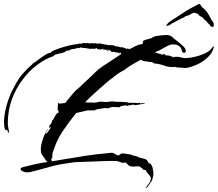

<svg xmlns="http://www.w3.org/2000/svg" viewBox="-57 -796 1090 960"><path d="M670 144 677 137Q681 129 687 122Q693 115 695 108Q696 105 696.5 102.5Q697 100 697 98Q697 87 690 80Q683 73 678 66Q676 64 675 61Q674 58 672 55L656 51L658 47H657Q652 47 648.5 42Q645 37 641 40Q641 37 642 36Q633 35 625.5 36Q618 37 610 37Q606 37 602 36.5Q598 36 594 35Q588 33 581.5 26.5Q575 20 571 16Q568 17 565.5 17.5Q563 18 560 18Q550 18 542 14Q534 10 526 9Q501 8 461.5 9.5Q422 11 382 12.5Q342 14 316 15L289 19Q244 25 215.5 32Q187 39 160 47Q133 55 91 65Q71 67 58.5 61.5Q46 56 46 49Q46 42 61 39Q65 38 83 33.5Q101 29 120.5 24.5Q140 20 148 19L181 14Q179 12 178 12Q174 9 172 5Q170 1 167 -3Q157 -17 152 -24Q147 -31 147 -49Q147 -68 154 -90.5Q161 -113 169 -129Q171 -133 175.5 -140.5Q180 -148 180 -151H182Q180 -144 176 -138.5Q172 -133 172 -125H173V-126Q177 -129 187 -143Q197 -157 197 -161L196 -162H194Q194 -158 191 -155Q189 -159 189 -161Q189 -168 194.5 -173.5Q200 -179 202 -184V-191Q209 -196 214 -207.5Q219 -219 225 -226Q227 -229 231 -230.5Q235 -232 237 -236L231 -248L233 -282Q236 -281 237 -279.5Q238 -278 242 -278Q244 -278 251.5 -279Q259 -280 269 -281Q283 -297 295.5 -313.5Q308 -330 323 -345Q327 -349 331.5 -352Q336 -355 340 -359L379 -396Q398 -413 416 -431.5Q434 -450 454 -463Q459 -467 464.5 -470Q470 -473 474 -476L548 -525H547V-529H549L550 -530L542 -534L540 -528Q538 -529 534 -533Q527 -534 521 -534.5Q515 -535 508 -538Q506 -536 505 -536Q500 -536 496 -541.5Q492 -547 488 -548Q484 -540 479 -542L480 -550H477L476 -544Q474 -546 472 -546L467 -550L465 -547H459L460 -554H459V-553Q454 -549 447 -549H442Q436 -549 428 -551L427 -556Q426 -555 422 -555L421 -556L419 -551Q412 -553 408.5 -552.5Q405 -552 395 -552Q388 -552 380 -554Q372 -556 364 -556Q359 -556 354.5 -557Q350 -558 345 -559Q342 -555 337 -555Q334 -555 326 -557L325 -553H323Q319 -553 305 -550.5Q291 -548 290 -544Q286 -544 282.5 -543Q279 -542 275 -543Q271 -536 256 -532Q241 -528 227 -525Q213 -522 212 -516Q171 -503 130 -472.5Q89 -442 55.5 -397.5Q22 -353 2 -298Q-18 -243 -18 -181Q-18 -168 -15 -154.5Q-12 -141 -12 -135Q-12 -132 -14 -132Q-18 -135 -19 -141Q-20 -147 -24 -147L-27 -144Q-34 -150 -35.5 -163.5Q-37 -177 -37 -187Q-36 -225 -25 -265.5Q-14 -306 4 -343Q22 -380 41 -408Q50 -421 60 -431Q70 -441 80 -452Q82 -454 88.5 -460Q95 -466 101.5 -472Q108 -478 108 -479Q117 -484 134 -497Q151 -510 169 -521.5Q187 -533 197 -532V-533Q200 -539 218.5 -546.5Q237 -554 261 -561Q285 -568 305 -572Q325 -576 332 -575V-576Q334 -578 340 -578Q342 -578 345 -578Q348 -578 350 -577Q356 -581 360 -581Q363 -581 366.5 -580.5Q370 -580 374 -580Q376 -581 379 -581Q384 -581 388.5 -580Q393 -579 397 -578Q399 -581 402 -581Q404 -581 407.5 -580Q411 -579 412 -578Q414 -580 417 -580H419Q423 -580 427 -578.5Q431 -577 435 -576L436 -580Q452 -577 470.5 -573Q489 -569 505 -570Q507 -570 514 -568Q521 -566 521 -563Q521 -563 522 -564Q523 -565 524 -565Q527 -564 535.5 -562.5Q544 -561 544 -559Q544 -559 545.5 -559.5Q547 -560 548 -560H550Q557 -560 564 -556.5Q571 -553 578 -551L581 -554Q583 -553 585 -552Q587 -551 590 -550Q607 -559 623 -566.5Q639 -574 645 -574Q650 -574 655 -577Q660 -580 658 -584Q655 -591 665.5 -595Q676 -599 689 -602Q702 -605 705 -608Q710 -613 723 -615.5Q736 -618 751 -619.5Q766 -621 775 -621Q787 -621 795 -617Q803 -613 811 -605Q819 -598 833.5 -587Q848 -576 860 -564Q872 -552 872 -541Q872 -532 862 -532Q854 -532 851 -548Q843 -574 807 -574Q795 -574 778.5 -565.5Q762 -557 748 -548.5Q734 -540 727 -540L725 -537Q720 -537 718 -536Q719 -532 721.5 -532Q724 -532 726 -532H729L730 -527Q730 -527 730 -527.5Q730 -528 731 -527V-532Q733 -531 735 -529Q737 -527 739 -526Q739 -527 739.5 -527Q740 -527 740 -527Q741 -527 741 -527.5Q741 -528 742 -528Q745 -528 746.5 -525.5Q748 -523 751 -522V-521L752 -523L759 -525Q763 -524 764.5 -524.5Q766 -525 770 -524V-519H779Q786 -519 789.5 -517.5Q793 -516 800 -514Q806 -513 806.5 -511Q807 -509 809 -508V-509Q814 -512 820 -512Q832 -513 843.5 -510Q855 -507 867 -505Q869 -507 872.5 -506Q876 -505 879 -506Q895 -507 917.5 -512Q940 -517 962 -526.5Q984 -536 997 -549Q1001 -553 1004.5 -558.5Q1008 -564 1013 -564Q1007 -532 980.5 -508Q954 -484 923 -471Q892 -458 870 -456Q866 -456 860.5 -456.5Q855 -457 850 -458H843Q838 -458 832.5 -458.5Q827 -459 822 -460Q822 -460 821 -460.5Q820 -461 820 -462H818Q817 -461 813 -461Q788 -459 763.5 -468Q739 -477 713 -479L712 -480H711Q710 -483 705.5 -484.5Q701 -486 699 -486H695Q694 -486 682.5 -487.5Q671 -489 661 -491Q651 -493 651 -496L646 -497Q630 -488 614 -479Q598 -470 582 -459Q578 -457 574.5 -453.5Q571 -450 566 -447L541 -433Q540 -433 530.5 -426Q521 -419 512.5 -412Q504 -405 504 -405Q498 -402 478.5 -385.5Q459 -369 435.5 -348Q412 -327 393 -309Q374 -291 369 -284L419 -283Q423 -283 432 -285.5Q441 -288 445 -288Q448 -288 458 -287Q468 -286 471 -286H476Q479 -286 489.5 -287.5Q500 -289 504 -289Q506 -289 514 -288Q522 -287 527 -287Q538 -287 552.5 -286.5Q567 -286 578 -285Q580 -285 581 -283.5Q582 -282 586 -282Q589 -282 599.5 -282Q610 -282 620.5 -281.5Q631 -281 633 -281Q638 -281 642 -283Q642 -281 645 -278Q649 -280 654.5 -280.5Q660 -281 665 -282Q665 -282 666 -281Q667 -280 667 -279Q655 -276 638 -273Q621 -270 618 -270Q615 -270 614 -271.5Q613 -273 610 -273Q607 -273 599 -271Q591 -269 584 -269Q582 -268 582 -266Q580 -266 577.5 -267.5Q575 -269 572 -269Q570 -269 562 -268Q554 -267 546 -265Q544 -265 544 -260Q534 -260 519 -260.5Q504 -261 504 -261L493 -258Q493 -258 489 -257Q485 -256 482 -254Q480 -254 477 -255Q474 -256 471 -256Q468 -256 451 -253.5Q434 -251 426 -249Q423 -248 419.5 -246Q416 -244 412 -244H380L324 -231Q286 -184 255.5 -138.5Q225 -93 206 -31Q204 -24 205 -16Q206 -8 199 -1Q203 5 201 11L272 -1Q283 -3 294.5 -4.5Q306 -6 317 -8Q337 -12 366.5 -16.5Q396 -21 425.5 -24.5Q455 -28 472 -29Q478 -30 492.5 -31.5Q507 -33 509 -31L532 -19H533Q538 -19 543.5 -24Q549 -29 554 -29Q562 -28 569.5 -27.5Q577 -27 584 -25Q589 -24 595.5 -23.5Q602 -23 605 -19Q610 -19 622.5 -15.5Q635 -12 637 -9L669 -1Q672 0 674 2.5Q676 5 679 6L686 19L688 21Q695 19 701 30.5Q707 42 707 47V54L708 53Q709 54 709 58Q709 62 709.5 66Q710 70 710 74Q710 81 707 92L703 106Q699 112 690.5 125Q682 138 677 143ZM1006 -661Q1004 -662 1001.5 -662.5Q999 -663 997 -664Q994 -666 992.5 -670.5Q991 -675 986 -676Q986 -676 985.5 -676Q985 -676 986 -677Q983 -680 977 -687.5Q971 -695 967 -695Q967 -695 967.5 -696Q968 -697 967 -697V-698Q962 -698 960.5 -702.5Q959 -707 955 -709Q952 -712 948.5 -713Q945 -714 941 -716Q939 -718 938 -721Q937 -724 934 -725L928 -728Q926 -728 926 -729L912 -733Q907 -730 901 -727.5Q895 -725 893 -723Q886 -719 881 -718Q876 -717 871 -715Q864 -711 859.5 -707.5Q855 -704 848 -704Q846 -704 846 -699Q842 -701 829.5 -693Q817 -685 812 -683Q812 -682 811 -682Q806 -682 799 -676.5Q792 -671 787 -669Q784 -668 782 -668Q780 -668 778 -667Q778 -666 775 -666V-667Q775 -669 776.5 -672Q778 -675 784 -681Q791 -688 800 -693.5Q809 -699 818 -705Q844 -722 869.5 -738.5Q895 -755 922 -768Q926 -770 930 -772.5Q934 -775 938 -776L944 -775L947 -768H948L952 -761Q969 -749 979.5 -733.5Q990 -718 999 -699Q1003 -693 1007 -688Q1011 -683 1012 -675Q1012 -666 1010.5 -664Q1009 -662 1009 -662Q1008 -662 1008 -661.5Q1008 -661 1006 -661Z"/></svg>

Font: Cherish
Style: Regular
Weight: 400
Designer: Robert E. Leuschke
Foundry: Robert E. Leuschke
Version: Version 1.005